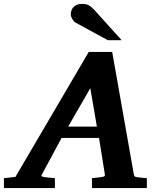

<svg xmlns="http://www.w3.org/2000/svg" viewBox="-73 -949 808 969"><path d="M382.8 -503.9 271 -310.1H416ZM391.1 0V-49.8Q398.9 -50.8 407 -51.5Q415 -52.2 421.9 -53.2Q429.7 -54.2 437 -55.2Q446.8 -56.2 452.1 -58.6Q457.5 -61 456.1 -69.8L426.8 -252.9H237.8L139.2 -69.8Q134.3 -62.5 138.2 -59.3Q142.1 -56.2 151.9 -55.2Q159.7 -54.2 168.5 -53.2Q175.8 -52.2 185.1 -51.5Q194.3 -50.8 204.1 -49.8V0H-53.2V-49.8L4.9 -56.2L375 -687H493.2L602.1 -70.8Q603.5 -61 607.2 -58.3Q610.8 -55.7 622.1 -54.2Q628.9 -53.7 636.7 -52.7Q643.6 -51.8 651.6 -51.3Q659.7 -50.8 668 -49.8V0ZM471.2 -746.1 309.1 -834.5Q303.7 -837.4 299.3 -842.5Q294.9 -847.7 291.5 -853.5Q288.1 -859.4 286.1 -865.5Q284.2 -871.6 284.2 -876.5Q284.2 -885.3 287.1 -894.8Q290 -904.3 296.6 -911.9Q303.2 -919.4 314.2 -924.3Q325.2 -929.2 341.3 -929.2Q351.6 -929.2 359.4 -927.7Q367.2 -926.3 374.3 -922.6Q381.3 -918.9 388.4 -912.8Q395.5 -906.7 404.3 -897.5L541 -746.1Z"/></svg>

Font: Charis SIL Am
Style: Bold Italic
Weight: 700
Italic angle: -11°
Foundry: SIL International
Version: Version 5.000